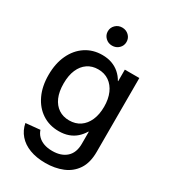

<svg xmlns="http://www.w3.org/2000/svg" viewBox="-225 -847 1037 1169"><g transform="rotate(30 293.0 -262.5)"><path d="M287.1 211.9Q223.6 211.9 176 193.8Q128.4 175.8 98.9 141.8Q69.3 107.9 60.5 61.5L160.6 51.8Q168 74.7 184.8 91.8Q201.7 108.9 227.3 118.2Q252.9 127.4 286.6 127.4Q349.1 127.4 385.3 94.7Q421.4 62 421.4 -0.5V-85H418.9Q402.8 -58.1 380.4 -38.1Q357.9 -18.1 327.9 -7.3Q297.9 3.4 260.3 3.4Q193.8 3.4 143.3 -29.8Q92.8 -63 64.5 -122.8Q36.1 -182.6 36.1 -262.7Q36.1 -343.3 64.5 -403.8Q92.8 -464.4 143.6 -498Q194.3 -531.7 260.3 -531.7Q297.9 -531.7 328.1 -520.8Q358.4 -509.8 381.6 -489.5Q404.8 -469.2 420.4 -441.4H422.4V-522.5H524.4V-3.4Q524.4 73.2 492.7 120.6Q460.9 168 407 189.9Q353 211.9 287.1 211.9ZM282.2 -85Q326.7 -85 358.9 -106.9Q391.1 -128.9 408.7 -169.2Q426.3 -209.5 426.3 -263.7Q426.3 -317.9 408.7 -358.2Q391.1 -398.4 358.9 -420.9Q326.7 -443.4 282.2 -443.4Q239.7 -443.4 208 -421.9Q176.3 -400.4 158.9 -360.4Q141.6 -320.3 141.6 -263.7Q141.6 -206.5 158.9 -166.7Q176.3 -127 208 -106Q239.7 -85 282.2 -85ZM281.2 -609.9Q253.9 -609.9 234.9 -628.4Q215.8 -647 215.8 -673.3Q215.8 -699.7 234.9 -718.3Q253.9 -736.8 281.2 -736.8Q309.1 -736.8 328.1 -718.5Q347.2 -700.2 347.2 -673.3Q347.2 -646.5 328.1 -628.2Q309.1 -609.9 281.2 -609.9Z"/></g></svg>

Font: Inter 28pt Medium
Style: Regular
Weight: 500
Designer: Rasmus Andersson
Foundry: rsms
Version: Version 4.001;git-66647c0bb